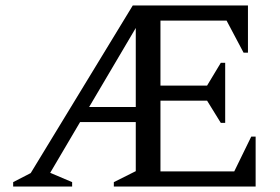

<svg xmlns="http://www.w3.org/2000/svg" viewBox="-20 -680 1022 700"><path d="M464 -660H884V-488H868L806 -605H565V-368H735L785 -451H801V-232H785L735 -313H565V-55H834L896 -182H912V0H395V-16L475 -56V-235H272L163 -50L243 -16V0H28V-16L92 -49ZM305 -290H475V-578Z"/></svg>

Font: Spectral SC
Style: Regular
Weight: 400
Designer: Jean-Baptiste Levee
Foundry: Production Type
Version: Version 2.001